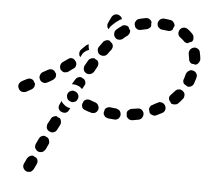

<svg xmlns="http://www.w3.org/2000/svg" viewBox="-46 -616 748 685"><g transform="rotate(5 328.0 -273.5)"><path d="M109 -22Q108 -29 103 -33Q100 -34 97 -36Q94 -37 92 -39Q89 -39 87 -39Q85 -39 83 -38Q79 -36 76 -34Q73 -31 71 -28L62 -9Q58 -1 61 7Q64 14 71 18Q75 20 79 20Q83 20 87 19Q90 18 93 15Q96 12 98 9L107 -10Q110 -16 109 -22ZM144 -96Q143 -103 139 -107Q136 -108 133 -110Q130 -111 127 -113Q125 -113 123 -113Q120 -112 118 -112Q114 -110 111 -108Q109 -105 107 -102L98 -83Q96 -79 96 -75Q95 -71 97 -67Q98 -64 101 -61Q103 -58 107 -56Q111 -54 115 -54Q119 -54 122 -55Q126 -56 129 -59Q132 -62 134 -65L143 -84Q146 -90 144 -96ZM180 -170Q179 -176 175 -181Q171 -182 168 -183Q166 -185 163 -187Q157 -187 151 -184Q145 -181 143 -175L133 -157Q130 -149 132 -141Q135 -133 143 -130Q150 -126 158 -129Q166 -132 169 -139L179 -158Q181 -164 180 -170ZM371 -233Q375 -232 379 -230Q382 -229 385 -226Q387 -223 389 -219Q390 -215 390 -211Q389 -203 383 -197Q376 -192 368 -193Q358 -194 346 -195Q342 -196 338 -198Q335 -200 333 -203Q331 -206 330 -208Q329 -211 329 -213Q329 -215 330 -217Q331 -221 332 -226Q335 -231 340 -233Q346 -236 352 -235Q362 -233 371 -233ZM420 -233Q423 -235 427 -236Q437 -237 447 -239Q455 -241 462 -237Q469 -232 471 -224Q472 -216 468 -209Q464 -202 456 -200Q445 -198 434 -196Q427 -195 421 -198Q415 -202 412 -208Q412 -209 412 -209Q412 -215 411 -221Q412 -223 412 -225Q413 -226 414 -228Q417 -231 420 -233ZM190 -227 191 -226Q198 -222 205 -220Q207 -220 209 -220L205 -212Q202 -205 194 -202Q186 -200 178 -204Q171 -207 168 -215Q166 -223 170 -230L176 -243Q177 -240 178 -238Q183 -232 190 -227ZM269 -256Q272 -256 276 -255Q286 -251 295 -248Q303 -246 307 -238Q311 -231 309 -223Q306 -215 299 -211Q291 -208 284 -210Q273 -213 263 -217Q256 -219 252 -225Q249 -231 250 -238Q250 -238 250 -238Q253 -244 255 -250Q256 -251 258 -252Q259 -253 261 -254Q265 -256 269 -256ZM518 -266Q521 -268 525 -269Q529 -269 533 -268Q537 -267 540 -264Q543 -262 545 -258Q549 -251 547 -243Q545 -235 537 -231Q527 -226 517 -221Q513 -219 509 -219Q506 -219 502 -221Q499 -222 497 -223Q495 -225 493 -227Q493 -228 492 -229Q491 -235 489 -239Q489 -245 492 -250Q495 -255 501 -257Q509 -262 518 -266ZM217 -282Q213 -283 209 -282Q206 -281 202 -279Q199 -277 197 -274Q192 -267 194 -259Q195 -250 202 -246L203 -245Q207 -243 211 -242Q214 -241 218 -242Q222 -243 226 -245Q229 -247 231 -251Q233 -254 234 -258Q235 -262 234 -266Q233 -270 231 -273Q229 -276 226 -278L224 -279Q221 -281 217 -282ZM54 -268 65 -274Q69 -276 71 -279Q74 -282 75 -286Q76 -289 76 -291Q76 -294 76 -296Q74 -298 73 -300Q71 -303 70 -306Q65 -311 59 -312Q53 -313 47 -310L35 -304L28 -300Q21 -296 18 -288Q16 -280 20 -273Q23 -266 31 -263Q39 -261 47 -264ZM576 -313Q581 -319 589 -320Q598 -321 604 -315Q607 -313 609 -309Q611 -306 611 -302Q611 -298 610 -294Q609 -290 606 -287Q599 -278 591 -270Q588 -267 584 -266Q580 -265 576 -265Q573 -265 571 -266Q568 -266 565 -268Q565 -269 565 -269Q562 -275 558 -279Q556 -284 557 -290Q559 -295 563 -299Q570 -306 576 -313ZM226 -331Q232 -334 238 -333Q241 -331 243 -330Q246 -328 249 -327Q251 -325 252 -323Q253 -321 254 -319Q255 -315 255 -311Q254 -307 252 -304L245 -291Q242 -294 238 -297L237 -298Q230 -302 222 -304Q215 -306 207 -305L217 -322Q220 -328 226 -331ZM144 -320Q147 -323 148 -327Q148 -329 148 -332Q148 -335 148 -337Q146 -339 145 -341Q143 -344 141 -347Q136 -351 130 -352Q124 -352 118 -349Q110 -344 100 -339Q93 -335 91 -327Q88 -319 93 -311Q94 -308 98 -305Q101 -303 105 -302Q108 -301 112 -301Q116 -302 120 -304Q130 -309 139 -315Q142 -317 144 -320ZM602 -352Q602 -356 604 -359Q607 -368 609 -377Q612 -385 619 -389Q626 -394 634 -391Q638 -390 641 -388Q644 -386 646 -382Q648 -379 649 -375Q649 -371 648 -367Q645 -356 641 -345Q638 -338 632 -335Q625 -331 618 -333Q613 -337 607 -340Q606 -341 605 -342Q604 -343 604 -344Q602 -348 602 -352ZM216 -372Q218 -379 215 -385Q214 -387 213 -388Q210 -391 208 -394Q202 -398 196 -398Q190 -397 185 -393Q177 -387 168 -381Q162 -377 160 -368Q159 -360 163 -353Q166 -350 169 -348Q172 -346 176 -345Q180 -345 184 -346Q188 -346 191 -349Q200 -355 209 -362Q215 -366 216 -372ZM295 -386Q295 -392 291 -397Q287 -399 284 -401Q282 -402 280 -404Q274 -405 268 -403Q261 -400 258 -395Q253 -386 247 -376Q245 -373 245 -369Q244 -365 245 -361Q246 -357 248 -354Q251 -351 254 -349Q261 -345 269 -347Q277 -349 282 -356Q287 -366 292 -374Q295 -379 295 -386ZM241 -423Q248 -429 256 -432Q257 -432 258 -433Q258 -434 257 -435Q254 -443 255 -452Q252 -451 249 -450Q247 -448 244 -446Q237 -439 230 -432Q224 -426 224 -418Q223 -410 229 -404L232 -410Q235 -418 241 -423ZM613 -449Q612 -457 616 -464Q621 -471 629 -473Q637 -475 644 -470Q651 -466 652 -458Q655 -446 656 -433Q656 -429 654 -426Q653 -422 650 -419Q648 -417 646 -415Q643 -414 640 -413Q640 -413 640 -413Q633 -415 627 -415Q622 -417 619 -422Q616 -426 616 -432Q615 -440 613 -449ZM341 -451Q341 -457 338 -462Q334 -465 330 -469Q329 -470 329 -471Q322 -474 316 -472Q309 -470 305 -465Q298 -456 292 -447Q287 -440 289 -432Q290 -424 297 -419Q304 -415 312 -416Q320 -417 325 -424Q331 -433 337 -440Q340 -445 341 -451ZM396 -503Q398 -508 398 -514Q393 -519 391 -526Q386 -531 379 -531Q371 -532 366 -527Q357 -521 348 -513Q342 -507 342 -499Q341 -491 347 -484Q352 -478 361 -478Q369 -478 375 -483Q382 -490 390 -495Q394 -499 396 -503ZM597 -489Q593 -491 591 -494Q585 -500 578 -505Q571 -510 570 -518Q569 -526 574 -533Q579 -540 587 -541Q595 -542 602 -537Q612 -530 620 -521Q625 -515 625 -507Q626 -500 621 -494Q615 -492 609 -489Q608 -488 607 -487Q606 -487 606 -487Q605 -487 605 -487Q601 -487 597 -489ZM317 -535 327 -556Q331 -563 338 -566Q346 -569 354 -565Q358 -563 361 -560Q364 -556 365 -552Q358 -550 352 -545Q342 -538 333 -529Q327 -524 323 -517Q322 -514 321 -512Q316 -516 315 -523Q314 -529 317 -535ZM463 -527Q460 -525 456 -524Q446 -522 437 -520Q434 -519 430 -519Q426 -519 422 -521Q419 -523 416 -526Q414 -529 413 -533Q410 -541 414 -548Q418 -556 426 -558Q437 -561 449 -563Q456 -565 462 -561Q468 -558 471 -551Q471 -550 471 -550Q470 -544 471 -538Q471 -536 470 -535Q470 -533 469 -532Q466 -529 463 -527ZM512 -527Q508 -527 504 -529Q501 -531 498 -534Q495 -537 494 -540Q493 -544 493 -548Q494 -556 500 -562Q506 -567 514 -567Q526 -566 537 -564Q545 -563 549 -557Q554 -551 554 -544Q550 -538 549 -532Q548 -531 548 -530Q545 -527 540 -525Q535 -524 530 -525Q521 -526 512 -527Z"/></g></svg>

Font: FRB American Cursive Dashed
Style: Bold Italic
Weight: 700
Italic angle: -25°
Version: Version 2.0;Modular Font Editor K font №1